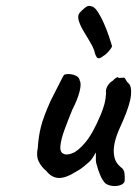

<svg xmlns="http://www.w3.org/2000/svg" viewBox="-20 -623 464 650"><path d="M337 -2Q327 -12 319.5 -29.5Q312 -47 306 -70Q304 -78 304.5 -89.5Q305 -101 304 -107Q301 -100 294.5 -90Q288 -80 282 -75Q278 -71 264 -59.5Q250 -48 236 -41Q203 -20 179 -20.5Q155 -21 136 -45Q120 -58 111 -76.5Q102 -95 108 -123Q110 -158 118 -191.5Q126 -225 151 -281Q172 -322 183 -344Q194 -366 197 -370Q212 -375 230 -369.5Q248 -364 250 -350Q256 -340 249.5 -313.5Q243 -287 225 -252Q211 -218 199 -185.5Q187 -153 184.5 -130Q182 -107 196 -102Q205 -97 224.5 -104Q244 -111 269.5 -141.5Q295 -172 322 -237Q330 -257 334 -272.5Q338 -288 339 -307Q337 -319 343.5 -331Q350 -343 362 -350Q366 -355 373 -359.5Q380 -364 382 -359L398 -360Q402 -361 406 -353Q410 -345 415 -341Q426 -332 423.5 -302Q421 -272 398 -218Q379 -177 372.5 -156Q366 -135 365 -115Q365 -97 369.5 -83.5Q374 -70 389 -57Q400 -50 401.5 -36Q403 -22 402 -10Q400 -1 388 3.5Q376 8 361.5 6.5Q347 5 337 -2ZM329 -433Q317 -423 310.5 -426.5Q304 -430 299 -452Q294 -466 283 -484Q272 -502 261.5 -520Q251 -538 246.5 -553.5Q242 -569 249 -579Q257 -588 268.5 -597.5Q280 -607 294 -600Q302 -597 312 -581.5Q322 -566 331.5 -544.5Q341 -523 348 -502.5Q355 -482 359 -468Q360 -465 354.5 -457.5Q349 -450 342 -443Q335 -436 329 -433Z"/></svg>

Font: Caveat SemiBold
Style: Regular
Weight: 600
Designer: Pablo Impallari
Foundry: Pablo Impallari
Version: Version 2.000